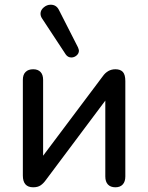

<svg xmlns="http://www.w3.org/2000/svg" viewBox="-20 -788 630 815"><path d="M77 -43V-449Q77 -471 88.5 -482.5Q100 -494 121 -494Q141 -494 152 -482.5Q163 -471 163 -449V-127L416 -464Q437 -494 470 -494Q491 -494 501.5 -482.5Q512 -471 512 -444V-39Q512 -17 501 -5Q490 7 470 7Q449 7 438 -5Q427 -17 427 -39V-361L174 -23Q164 -9 152 -1Q140 7 121 7Q77 7 77 -43ZM152 -730Q152 -745 165.5 -756.5Q179 -768 195 -768Q219 -768 230 -746L311 -587Q315 -577 315 -573Q315 -561 305 -552.5Q295 -544 283 -544Q268 -544 259 -557L159 -709Q152 -719 152 -730Z"/></svg>

Font: SN Pro
Style: Regular
Weight: 400
Designer: Tobias Whetton
Foundry: Supernotes
Version: Version 1.003